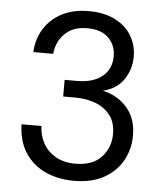

<svg xmlns="http://www.w3.org/2000/svg" viewBox="-52 -758 695 816"><g transform="rotate(5 295.5 -350.0)"><path d="M293 12Q226 12 172 -12.5Q118 -37 85.5 -86Q53 -135 51 -208H136Q137 -168 155.5 -134.5Q174 -101 209 -81Q244 -61 293 -61Q367 -61 404.5 -102Q442 -143 442 -201Q442 -249 418.5 -280Q395 -311 355.5 -326Q316 -341 269 -341H217V-412H269Q338 -412 377 -443.5Q416 -475 416 -531Q416 -577 385 -608Q354 -639 293 -639Q234 -639 199 -605Q164 -571 159 -518H74Q77 -575 105 -619Q133 -663 181 -687.5Q229 -712 293 -712Q361 -712 407.5 -688Q454 -664 477.5 -624Q501 -584 501 -536Q501 -483 472 -439Q443 -395 383 -380Q445 -367 486 -321Q527 -275 527 -201Q527 -144 500.5 -95.5Q474 -47 422 -17.5Q370 12 293 12Z"/></g></svg>

Font: DM Sans
Style: Regular
Weight: 400
Designer: Colophon Foundry, Jonny Pinhorn
Foundry: Colophon Foundry
Version: Version 4.004; ttfautohint (v1.8.4.7-5d5b)